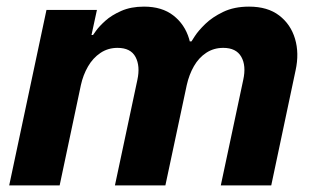

<svg xmlns="http://www.w3.org/2000/svg" viewBox="-20 -560 954 580"><path d="M160.2 0H7.8L120.4 -530H272.8L256.4 -454.2H261Q261 -454.2 270.2 -467.2Q279.4 -480.2 298.1 -497.1Q316.8 -514 346.2 -527Q375.6 -540 415 -540Q469.2 -540 503.6 -513.3Q538 -486.6 551.2 -442.9Q564.4 -399.2 553.2 -347.8L479.6 0H327.2L395 -318.8Q404 -360.4 389.4 -387.9Q374.8 -415.4 335 -415.4Q306.2 -415.4 283.4 -400.1Q260.6 -384.8 245.8 -359.1Q231 -333.4 224.4 -303.2ZM479.6 0H327.2L420.2 -435H558.4Q558.4 -435 568.7 -451Q579 -467 600 -487.5Q621 -508 654.1 -524Q687.2 -540 732.2 -540Q788.4 -540 823.3 -513.3Q858.2 -486.6 871.2 -442.9Q884.2 -399.2 873 -347.8L799.4 0H647L714.8 -318.8Q724.2 -361.6 708.8 -388.5Q693.4 -415.4 654.4 -415.4Q625.6 -415.4 603 -400.5Q580.4 -385.6 565.8 -360.1Q551.2 -334.6 544.2 -303.2Z"/></svg>

Font: Be Vietnam Pro Variable Thin
Style: Italic
Weight: 100
Italic angle: -12°
Designer: Lam Bao, Tony Le, Vietanh Nguyen
Foundry: Yellow Type Foundry
Version: Version 1.002